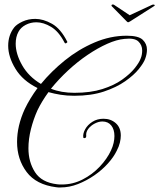

<svg xmlns="http://www.w3.org/2000/svg" viewBox="-20 -771 700 844"><path d="M649 -750Q654 -752 658.5 -750Q663 -748 657 -744L552 -677Q545 -673 543 -673Q541 -673 537 -677L471 -744Q470 -745 470 -747Q470 -750 473.5 -751Q477 -752 481 -750L550 -704ZM246 53Q241 53 236.5 53Q232 53 227 52Q139 41 97 -15Q55 -71 55 -147Q55 -218 89 -292Q100 -315 114 -338Q128 -361 145 -384Q80 -416 48 -468.5Q16 -521 16 -570Q16 -616 42 -650Q53 -664 78.5 -676Q104 -688 135 -688Q170 -688 208.5 -666.5Q247 -645 276 -587Q277 -585 271.5 -581.5Q266 -578 263 -585Q238 -633 204.5 -653Q171 -673 140 -673Q114 -673 92.5 -661.5Q71 -650 61 -631Q49 -609 49 -579Q49 -534 77.5 -484Q106 -434 160 -402Q205 -457 265 -505.5Q325 -554 395 -584Q465 -614 537 -614Q589 -614 607.5 -596Q626 -578 626 -553Q626 -533 618 -512Q612 -495 590.5 -468Q569 -441 530.5 -414Q492 -387 436.5 -368.5Q381 -350 306 -350Q274 -350 246 -354.5Q218 -359 193 -366Q164 -326 145 -287Q127 -247 116 -203.5Q105 -160 105 -119Q105 -59 134 -14Q163 31 231 39Q236 40 241.5 40Q247 40 252 40Q300 40 343 18Q386 -4 418.5 -38.5Q451 -73 468 -110Q476 -127 479.5 -143Q483 -159 483 -173Q483 -202 469 -219.5Q455 -237 430 -237Q414 -237 396.5 -228Q379 -219 368 -204.5Q357 -190 359 -173Q359 -165 352.5 -164Q346 -163 346 -168Q344 -184 354.5 -203Q365 -222 386 -235.5Q407 -249 435 -249Q467 -249 489 -229.5Q511 -210 511 -175Q511 -161 507 -144Q503 -127 493 -108Q480 -81 454.5 -52.5Q429 -24 395 -0.5Q361 23 323 38Q285 53 246 53ZM307 -363Q378 -363 430 -379.5Q482 -396 517 -421Q552 -446 572 -471Q592 -496 598 -513Q602 -522 603.5 -531.5Q605 -541 605 -549Q605 -573 588 -589Q571 -605 527 -600Q493 -597 451.5 -578.5Q410 -560 365.5 -530Q321 -500 279.5 -461.5Q238 -423 204 -381Q249 -363 307 -363Z"/></svg>

Font: Gwendolyn
Style: Regular
Weight: 400
Designer: Robert E. Leuschke
Foundry: Robert E. Leuschke
Version: Version 1.010; ttfautohint (v1.8.3)